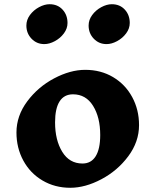

<svg xmlns="http://www.w3.org/2000/svg" viewBox="-20 -880 736 910"><path d="M300 -771Q300 -745 283 -722Q266 -699 240 -685Q214 -671 190 -671Q154 -671 129.5 -696.5Q105 -722 105 -759Q105 -786 122 -809Q139 -832 165 -846Q191 -860 215 -860Q253 -860 276.5 -834.5Q300 -809 300 -771ZM595 -771Q595 -745 578 -722Q561 -699 535 -685Q509 -671 485 -671Q449 -671 424.5 -696.5Q400 -722 400 -759Q400 -786 417 -809Q434 -832 460 -846Q486 -860 510 -860Q548 -860 571.5 -834.5Q595 -809 595 -771ZM639 -287Q639 -208 588 -139.5Q537 -71 460.5 -30.5Q384 10 313 10Q240 10 181.5 -24.5Q123 -59 90.5 -119Q58 -179 58 -252Q58 -331 109 -399.5Q160 -468 236.5 -508.5Q313 -549 384 -549Q458 -549 516 -514.5Q574 -480 606.5 -420Q639 -360 639 -287ZM241 -300Q241 -216 275 -160.5Q309 -105 371 -105Q412 -105 433.5 -139.5Q455 -174 455 -240Q455 -324 421 -378.5Q387 -433 326 -433Q284 -433 262.5 -399.5Q241 -366 241 -300Z"/></svg>

Font: Inknut Antiqua
Style: Bold
Weight: 700
Designer: Claus Eggers Sørensen
Foundry: Claus Eggers Sørensen
Version: Version 1.003; ttfautohint (v1.8.2) -l 8 -r 50 -G 200 -x 14 